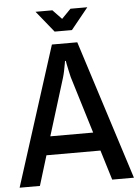

<svg xmlns="http://www.w3.org/2000/svg" viewBox="-59 -898 679 942"><g transform="rotate(-5 280.5 -426.5)"><path d="M-1 0 218 -686H343L562 0H455L410 -147H144L99 0ZM171 -238H382L296 -519Q293 -533 288.5 -552Q284 -571 281.5 -585.5Q279 -600 279 -600H275Q275 -600 272.5 -585Q270 -570 266 -551Q262 -532 258 -519ZM237 -748 152 -853H235L279 -807L324 -853H407L322 -748Z"/></g></svg>

Font: Archivo Narrow Medium
Style: Regular
Weight: 500
Designer: Hector Gatti
Foundry: Omnibus-Type
Version: Version 3.002